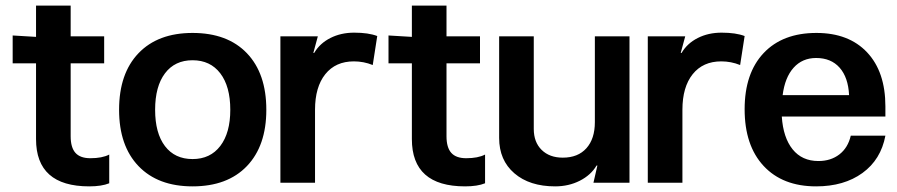

<svg xmlns="http://www.w3.org/2000/svg" viewBox="-20 -649 3187 682"><path d="M108 -424H25V-523L108 -518V-629H231V-520H350V-424H231V-165Q231 -125 248 -106Q265 -87 301 -87Q343 -87 368 -100V2Q341 13 297 13Q108 13 108 -155Z M926 -259Q926 -131 857 -59Q788 13 664 13Q541 13 472 -59Q403 -131 403 -259Q403 -388 472 -460Q541 -532 664 -532Q788 -532 857 -460Q926 -388 926 -259ZM664 -84Q727 -84 762.5 -130.5Q798 -177 798 -259Q798 -342 762.5 -388.5Q727 -435 664 -435Q601 -435 566 -388.5Q531 -342 531 -259Q531 -176 566 -130Q601 -84 664 -84Z M976 0V-520H1109L1093 -461H1096Q1116 -495 1153.5 -514Q1191 -533 1238 -533Q1289 -533 1320 -521L1304 -418Q1272 -431 1237 -431Q1172 -431 1135.5 -385.5Q1099 -340 1099 -259V0Z M1443 -424H1360V-523L1443 -518V-629H1566V-520H1685V-424H1566V-165Q1566 -125 1583 -106Q1600 -87 1636 -87Q1678 -87 1703 -100V2Q1676 13 1632 13Q1443 13 1443 -155Z M1753 -159V-520H1876V-191Q1876 -144 1904 -116.5Q1932 -89 1979 -89Q2033 -89 2063 -122.5Q2093 -156 2093 -215V-520H2216V0H2088L2102 -61H2099Q2079 -27 2039.5 -7Q2000 13 1952 13Q1861 13 1807 -33.5Q1753 -80 1753 -159Z M2281 0V-520H2414L2398 -461H2401Q2421 -495 2458.5 -514Q2496 -533 2543 -533Q2594 -533 2625 -521L2609 -418Q2577 -431 2542 -431Q2477 -431 2440.5 -385.5Q2404 -340 2404 -259V0Z M2879 13Q2760 13 2692.5 -59.5Q2625 -132 2625 -261Q2625 -389 2692.5 -460.5Q2760 -532 2880 -532Q2995 -532 3060 -463Q3125 -394 3125 -271V-235H2757Q2762 -160 2795.5 -118.5Q2829 -77 2887 -77Q2931 -77 2961.5 -100.5Q2992 -124 3002 -167H3125Q3109 -82 3043.5 -34.5Q2978 13 2879 13ZM2996 -311Q2993 -374 2962.5 -408.5Q2932 -443 2879 -443Q2830 -443 2799 -408.5Q2768 -374 2760 -311Z"/></svg>

Font: Non Bureau Medium
Style: Regular
Weight: 500
Designer: Jona Saucedo
Foundry: Non Foundry
Version: Version 1.000; ttfautohint (v1.8.4)